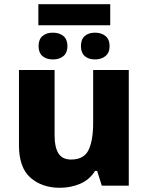

<svg xmlns="http://www.w3.org/2000/svg" viewBox="-20 -881 703 911"><path d="M503 -861V-761H162V-861ZM231 -726Q262 -726 281 -710Q300 -694 300 -662Q300 -631 281 -615Q262 -599 231 -599Q200 -599 181.5 -615Q163 -631 163 -662Q163 -694 181.5 -710Q200 -726 231 -726ZM431 -726Q461 -726 480.5 -710Q500 -694 500 -662Q500 -631 480.5 -615Q461 -599 431 -599Q400 -599 382 -615Q364 -631 364 -662Q364 -694 382 -710Q400 -726 431 -726ZM591 -549V0H463L441 -70H431Q405 -28 360 -9Q315 10 264 10Q179 10 124.5 -38Q70 -86 70 -191V-549H239V-238Q239 -182 257.5 -153Q276 -124 317 -124Q378 -124 400 -169Q422 -214 422 -299V-549Z"/></svg>

Font: Noto Sans ExtraBold
Style: Regular
Weight: 800
Designer: Monotype Design Team
Foundry: Monotype Imaging Inc.
Version: Version 2.007